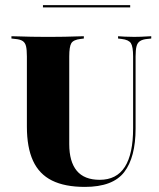

<svg xmlns="http://www.w3.org/2000/svg" viewBox="-20 -711 614 742"><path d="M83.9 -369.4V-492.7Q83.9 -518.5 80.6 -532.3Q77.4 -546 67.7 -552.4Q58.1 -558.9 38.7 -560.5L24.2 -562.1V-571Q37.9 -571 57.3 -570.2Q76.6 -569.4 101.2 -569Q125.8 -568.5 153.2 -568.5H165.3H178.2Q206.5 -568.5 229.8 -569Q253.2 -569.4 272.6 -570.2Q291.9 -571 304 -571V-562.1L291.1 -560.5Q263.7 -557.3 255.6 -544Q247.6 -530.6 247.6 -492.7V-369.4ZM308.1 11.3Q230.6 11.3 181 -13.3Q131.5 -37.9 107.7 -89.5Q83.9 -141.1 83.9 -221.8V-369.4H247.6V-154Q247.6 -86.3 276.6 -51.2Q305.6 -16.1 365.3 -16.1Q430.6 -16.1 462.5 -66.1Q494.4 -116.1 494.4 -215.3V-369.4H504V-214.5Q504 -103.2 460.1 -46Q416.1 11.3 308.1 11.3ZM494.4 -369.4V-492.7Q494.4 -530.6 485.9 -544Q477.4 -557.3 450 -560.5L436.3 -562.1V-571Q445.2 -570.2 461.7 -569.4Q478.2 -568.5 498.4 -568.5Q512.1 -568.5 524.6 -569Q537.1 -569.4 547.6 -570.2Q558.1 -571 564.5 -571V-562.1L549.2 -560.5Q531.5 -558.9 521.4 -552.4Q511.3 -546 507.7 -532.3Q504 -518.5 504 -492.7V-369.4ZM146 -682.3V-691.1H483.1V-682.3Z"/></svg>

Font: Playfair 144pt SemiCondensed Black
Style: Regular
Weight: 900
Width: 4
Designer: Claus Eggers Sørensen
Foundry: Claus Eggers Sørensen
Version: Version 2.203